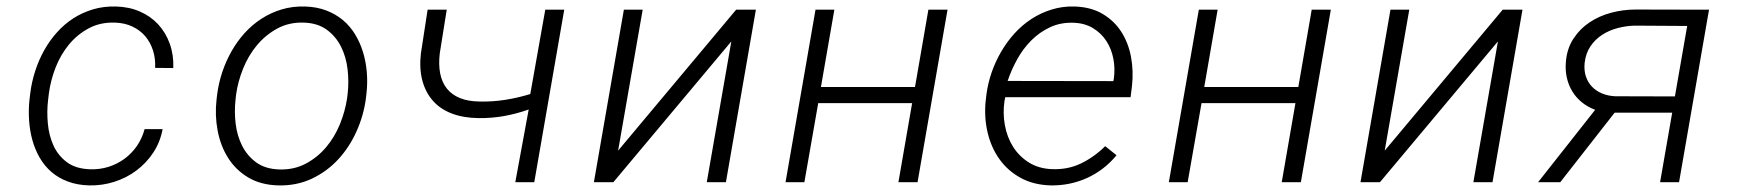

<svg xmlns="http://www.w3.org/2000/svg" viewBox="-20 -558 5322 588"><path d="M255.9 -39.6Q285.6 -38.6 312.5 -47.1Q339.4 -55.7 361.3 -71.8Q383.3 -87.9 399.2 -110.8Q415 -133.8 422.9 -162.6H478Q470.7 -123 449.5 -90.8Q428.2 -58.6 397.9 -35.9Q367.7 -13.2 330.1 -1.2Q292.5 10.7 252.9 9.8Q216.8 8.8 188 -2Q159.2 -12.7 137.7 -31.2Q116.2 -49.8 101.8 -74.7Q87.4 -99.6 79.3 -128.4Q71.3 -157.2 69.1 -189Q66.9 -220.7 70.3 -252.4L72.8 -273.4Q77.1 -307.6 87.9 -340.8Q98.6 -374 115.2 -403.8Q131.8 -433.6 154.3 -458.7Q176.8 -483.9 204.3 -501.7Q231.9 -519.5 264.6 -529.3Q297.4 -539.1 335 -538.1Q375.5 -537.1 408.4 -522.7Q441.4 -508.3 464.6 -483.2Q487.8 -458 500 -423.8Q512.2 -389.6 510.7 -349.6L455.1 -350.1Q456.5 -378.9 448.5 -403.8Q440.4 -428.7 424.6 -447.3Q408.7 -465.8 385.3 -476.8Q361.8 -487.8 332 -488.8Q287.1 -490.2 252 -471.4Q216.8 -452.6 191.4 -421.9Q166 -391.1 150.6 -352.1Q135.3 -313 129.9 -273.4L127.4 -252.9Q123 -217.3 126.5 -179.9Q129.9 -142.6 144 -111.8Q158.2 -81.1 185.3 -61Q212.4 -41 255.9 -39.6Z M645 -268.6Q649.4 -303.2 660.6 -336.9Q671.9 -370.6 689 -400.9Q706.1 -431.2 729.2 -456.8Q752.4 -482.4 780.8 -500.7Q809.1 -519 842.3 -529.1Q875.5 -539.1 913.6 -538.1Q949.7 -537.1 978.8 -526.1Q1007.8 -515.1 1030 -496.6Q1052.2 -478 1067.6 -452.6Q1083 -427.2 1091.8 -398.2Q1100.6 -369.1 1103.3 -337.4Q1106 -305.7 1102.5 -273.4L1100.6 -256.8Q1093.8 -204.6 1072 -156Q1050.3 -107.4 1015.9 -70.1Q981.4 -32.7 934.8 -10.7Q888.2 11.2 832 9.8Q778.3 8.3 740 -14.6Q701.7 -37.6 678.5 -74.5Q655.3 -111.3 646.5 -158Q637.7 -204.6 643.1 -252.4ZM701.2 -252Q697.3 -216.3 701.7 -179.2Q706.1 -142.1 721.7 -111.3Q737.3 -80.6 764.9 -60.5Q792.5 -40.5 835 -39.1Q879.9 -37.6 916 -56.6Q952.1 -75.7 978.5 -106.9Q1004.9 -138.2 1021 -177.7Q1037.1 -217.3 1043 -257.3L1044.9 -272.9Q1048.8 -308.6 1044.4 -346.2Q1040 -383.8 1024.4 -415Q1008.8 -446.3 981 -466.8Q953.1 -487.3 910.6 -488.8Q865.2 -490.2 829.3 -470.7Q793.5 -451.2 767.1 -419.7Q740.7 -388.2 724.6 -348.1Q708.5 -308.1 703.1 -268.6Z M1616.2 0H1558.1L1599.1 -222.7Q1562 -209.5 1523.7 -202.6Q1485.4 -195.8 1445.8 -196.3Q1399.4 -196.8 1364 -210.2Q1328.6 -223.6 1305.9 -249.3Q1283.2 -274.9 1273.4 -311.5Q1263.7 -348.1 1269 -394.5L1289.6 -528.3H1348.1L1326.7 -394Q1322.8 -359.9 1328.1 -332.8Q1333.5 -305.7 1348.4 -286.9Q1363.3 -268.1 1388.2 -257.8Q1413.1 -247.6 1448.2 -247.1Q1487.8 -246.1 1526.9 -252.2Q1565.9 -258.3 1604 -270L1649.9 -528.3H1708Z M2234.4 -528.3H2294.9L2203.1 0H2144.5L2219.7 -431.2L1858.4 0H1798.8L1890.6 -528.3H1948.2L1873 -96.7Z M2790 0H2731.4L2773.4 -242.2H2485.8L2443.4 0H2385.7L2477.5 -528.3H2535.2L2494.1 -291.5H2782.2L2823.2 -528.3H2881.8Z M3197.8 9.8Q3144.5 8.3 3105 -13.7Q3065.4 -35.6 3040.3 -71.3Q3015.1 -106.9 3004.4 -152.8Q2993.7 -198.7 2998.5 -247.6L3001 -269Q3005.4 -302.7 3016.8 -335.9Q3028.3 -369.1 3045.9 -399.4Q3063.5 -429.7 3086.9 -455.6Q3110.4 -481.4 3138.9 -500Q3167.5 -518.6 3200.7 -528.8Q3233.9 -539.1 3270.5 -538.1Q3320.8 -536.6 3356.4 -515.6Q3392.1 -494.6 3413.8 -460.9Q3435.5 -427.2 3443.6 -384.3Q3451.7 -341.3 3446.8 -295.9L3442.4 -260.3H3058.6L3056.2 -248.5Q3050.8 -211.4 3057.4 -174.8Q3064 -138.2 3082.5 -108.6Q3101.1 -79.1 3131.1 -60.3Q3161.1 -41.5 3202.1 -40Q3250.5 -38.1 3290.8 -57.6Q3331.1 -77.1 3364.7 -110.4L3399.4 -82.5Q3361.3 -36.6 3309.1 -12.9Q3256.8 10.7 3197.8 9.8ZM3267.6 -488.3Q3228 -489.7 3195.8 -474.6Q3163.6 -459.5 3138.4 -434.3Q3113.3 -409.2 3095.2 -376.5Q3077.1 -343.8 3065.9 -310.1L3389.6 -309.6L3391.1 -316.9Q3395.5 -348.1 3389.6 -378.4Q3383.8 -408.7 3367.9 -432.9Q3352.1 -457 3326.7 -472.2Q3301.3 -487.3 3267.6 -488.3Z M3963.9 0H3905.3L3947.3 -242.2H3659.7L3617.2 0H3559.6L3651.4 -528.3H3709L3668 -291.5H3956.1L3997.1 -528.3H4055.7Z M4582 -528.3H4642.6L4550.8 0H4492.2L4567.4 -431.2L4206.1 0H4146.5L4238.3 -528.3H4295.9L4220.7 -96.7Z M5213.9 -528.3 5122.1 0H5064L5101.1 -212.9H4924.8L4758.3 0H4690.4L4865.2 -221.7Q4841.8 -230.5 4824.2 -244.9Q4806.6 -259.3 4795.2 -278.1Q4783.7 -296.9 4778.6 -319.3Q4773.4 -341.8 4775.4 -366.7Q4778.3 -408.2 4798.1 -438.7Q4817.9 -469.2 4847.7 -489.3Q4877.4 -509.3 4914.3 -519Q4951.2 -528.8 4988.8 -528.8ZM4833 -365.7Q4830.6 -342.8 4836.7 -324.2Q4842.8 -305.7 4855.5 -292.5Q4868.2 -279.3 4886.5 -271.7Q4904.8 -264.2 4926.8 -263.2L5109.4 -262.7L5147 -478.5L4987.3 -479.5Q4960.9 -479 4934.6 -472.2Q4908.2 -465.3 4886.7 -451.4Q4865.2 -437.5 4850.8 -416.3Q4836.4 -395 4833 -365.7Z"/></svg>

Font: Roboto Mono Light
Style: Italic
Weight: 300
Designer: Google
Version: Version 2.000985; 2015; ttfautohint (v1.3)